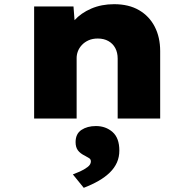

<svg xmlns="http://www.w3.org/2000/svg" viewBox="-20 -566 918 917"><path d="M143 0V-535H331L341 -405L293 -391Q304 -434 335.5 -469Q367 -504 416 -525Q465 -546 525 -546Q595 -546 644 -517.5Q693 -489 719 -438.5Q745 -388 745 -322V0H542V-286Q542 -315 530.5 -336.5Q519 -358 497.5 -370Q476 -382 447 -382Q422 -382 403 -373.5Q384 -365 371 -351Q358 -337 352 -321Q346 -305 346 -289V0H245Q200 0 174.5 0Q149 0 143 0ZM380 331 328 267Q342 262 362 253Q382 244 398 232Q414 220 414 205Q414 195 406.5 190Q399 185 386 178Q363 167 352 152Q341 137 341 113Q341 73 369 54.5Q397 36 438 36Q485 36 517.5 64.5Q550 93 550 153Q550 184 538.5 210Q527 236 504.5 258Q482 280 450.5 298Q419 316 380 331Z"/></svg>

Font: Lexend Giga Black
Style: Regular
Weight: 900
Designer: Bonnie Shaver-Troup, Thomas Jockin
Foundry: Lexend
Version: Version 1.007